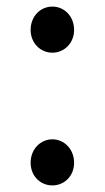

<svg xmlns="http://www.w3.org/2000/svg" viewBox="-20 -550 318 583"><path d="M139 -390C175 -390 205 -419 205 -459C205 -501 175 -530 139 -530C103 -530 73 -501 73 -459C73 -419 103 -390 139 -390ZM139 13C175 13 205 -15 205 -56C205 -97 175 -127 139 -127C103 -127 73 -97 73 -56C73 -15 103 13 139 13Z"/></svg>

Font: Noto Sans CJK TC Regular
Style: Regular
Weight: 400
Designer: Ryoko NISHIZUKA (kana & ideographs); Paul D. Hunt (Latin, Greek & Cyrillic); Wenlong ZHANG (bopomofo); Sandoll Communica
Foundry: Adobe Systems Incorporated
Version: Version 1.001;PS 1.001;hotconv 1.0.78;makeotf.lib2.5.61930